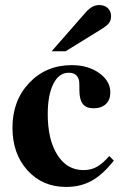

<svg xmlns="http://www.w3.org/2000/svg" viewBox="-20 -718 484 752"><path d="M408.2 -106.9 425.8 -88.9Q382.8 -34.2 339.1 -10Q295.4 14.2 238.8 14.2Q146.5 14.2 87.6 -50.8Q28.8 -115.7 28.8 -217.8Q28.8 -324.2 94.7 -393.6Q160.6 -462.9 261.2 -462.9Q324.7 -462.9 368.4 -431.9Q412.1 -400.9 412.1 -356Q412.1 -326.7 394.5 -310.3Q377 -293.9 346.2 -293.9Q317.9 -293.9 304.4 -310.8Q291 -327.6 291 -363.8Q291 -393.1 290 -399.9Q289.1 -406.7 285.2 -414.1Q275.9 -433.1 249 -433.1Q210.9 -433.1 189 -389.6Q167 -346.2 167 -271Q167 -170.4 204.8 -111.1Q242.7 -51.8 306.2 -51.8Q335.9 -51.8 358.4 -64Q380.9 -76.2 408.2 -106.9ZM182.1 -517.1 316.9 -670.9Q341.3 -698.2 368.2 -698.2Q389.2 -698.2 402.1 -686.3Q415 -674.3 415 -654.8Q415 -638.2 407 -627.7Q398.9 -617.2 376 -603L236.8 -517.1Z"/></svg>

Font: Accordance
Style: Bold
Weight: 700
Version: Version 1.2 (build January 31, 2020) Miklal Software Solutio